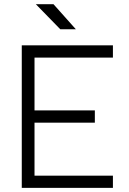

<svg xmlns="http://www.w3.org/2000/svg" viewBox="-20 -914 626 934"><path d="M85.9 0V-693.4H529.3V-633.8H147.9V-377H441.4V-317.4H147.9V-59.6H529.3V0ZM273.4 -771.5 154.3 -893.6H240.2L349.1 -771.5Z"/></svg>

Font: Caskaydia Cove Light
Style: Regular
Weight: 300
Monospace: yes
Designer: Aaron Bell
Foundry: Saja Typeworks
Version: Version 4.300; ttfautohint (v1.8.3)